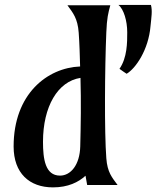

<svg xmlns="http://www.w3.org/2000/svg" viewBox="-20 -769 651 798"><path d="M342.3 0H468.8C445.3 -31.7 426.3 -52.7 421.9 -111.3C413.6 -219.2 415.5 -486.3 421.9 -634.8C424.3 -694.3 429.7 -714.8 438.5 -747.1H260.3C283.7 -714.8 302.7 -692.9 307.1 -633.3C310.5 -586.4 311.5 -543 313 -492.7C176.3 -487.3 36.6 -378.4 36.6 -160.2C36.6 -49.3 102.1 9.8 200.2 9.8C262.7 9.8 306.2 -11.7 335.4 -38.6ZM313.5 -160.2C311.5 -83.5 273.9 -39.1 229.5 -39.1C168 -39.1 158.7 -107.9 158.7 -179.7C158.7 -325.7 219.7 -430.7 314.5 -445.3C317.4 -344.7 315.9 -251 313.5 -160.2ZM605.5 -659.7C609.4 -698.7 613.8 -723.6 607.4 -748.5H472.2C494.6 -731 508.8 -681.6 508.8 -634.8C508.8 -592.3 508.8 -529.3 476.6 -482.9C487.3 -475.6 500 -465.8 506.3 -462.4C543.9 -484.4 597.2 -562 605.5 -659.7Z"/></svg>

Font: Amarante
Style: Regular
Weight: 400
Designer: Karolina Lach
Foundry: Sorkin Type Co.
Version: Version 1.001